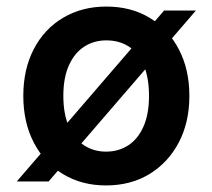

<svg xmlns="http://www.w3.org/2000/svg" viewBox="-20 -553 647 585"><path d="M31 0 480 -521H577L128 0ZM303 12Q229 12 172 -22.5Q115 -57 83 -118.5Q51 -180 51 -261Q51 -342 83 -403.5Q115 -465 172.5 -499Q230 -533 304 -533Q379 -533 435.5 -499Q492 -465 524.5 -403.5Q557 -342 557 -261Q557 -180 524.5 -118.5Q492 -57 435 -22.5Q378 12 303 12ZM303 -91Q341 -91 370.5 -110Q400 -129 417 -167Q434 -205 434 -261Q434 -317 417.5 -355Q401 -393 372 -411.5Q343 -430 304 -430Q267 -430 237.5 -411.5Q208 -393 190.5 -355Q173 -317 173 -261Q173 -205 190 -167Q207 -129 236.5 -110Q266 -91 303 -91Z"/></svg>

Font: DM Sans 10pt SemiBold
Style: Regular
Weight: 600
Version: Version 4.004;gftools[0.9.30]